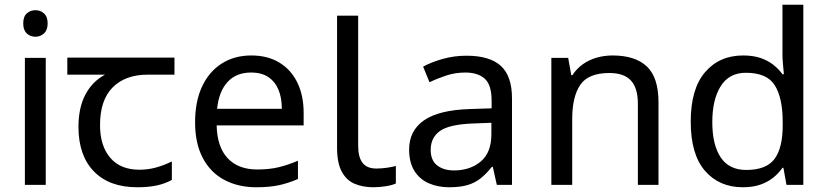

<svg xmlns="http://www.w3.org/2000/svg" viewBox="-20 -780 3494 810"><path d="M173 -536V0H85V-536ZM130 -737Q150 -737 165.5 -723.5Q181 -710 181 -681Q181 -653 165.5 -639Q150 -625 130 -625Q108 -625 93 -639Q78 -653 78 -681Q78 -710 93 -723.5Q108 -737 130 -737Z M559 10Q441 10 376 -57Q311 -124 311 -245Q311 -325 340 -380.5Q369 -436 423 -465H264V-537H716V-465H603Q509 -465 455.5 -411.5Q402 -358 402 -252Q402 -165 445 -114.5Q488 -64 568 -64Q605 -64 639 -73.5Q673 -83 705 -99V-21Q676 -5 641 2.5Q606 10 559 10Z M1040 -546Q1109 -546 1158.5 -516Q1208 -486 1234.5 -431.5Q1261 -377 1261 -304V-251H894Q896 -160 940.5 -112.5Q985 -65 1065 -65Q1116 -65 1155.5 -74.5Q1195 -84 1237 -102V-25Q1196 -7 1156 1.5Q1116 10 1061 10Q985 10 926.5 -21Q868 -52 835.5 -113.5Q803 -175 803 -264Q803 -352 832.5 -415Q862 -478 915.5 -512Q969 -546 1040 -546ZM1039 -474Q976 -474 939.5 -433.5Q903 -393 896 -321H1169Q1169 -367 1155 -401Q1141 -435 1112.5 -454.5Q1084 -474 1039 -474Z M1555 10Q1511 10 1476.5 -4.5Q1442 -19 1422 -55.5Q1402 -92 1402 -157V-714H1491V-165Q1491 -117 1509.5 -93Q1528 -69 1568 -69Q1590 -69 1613.5 -72.5Q1637 -76 1650 -80V-6Q1636 1 1608.5 5.5Q1581 10 1555 10Z M1948 -545Q2046 -545 2093 -502Q2140 -459 2140 -365V0H2076L2059 -76H2055Q2032 -47 2007.5 -27.5Q1983 -8 1951.5 1Q1920 10 1875 10Q1827 10 1788.5 -7Q1750 -24 1728 -59.5Q1706 -95 1706 -149Q1706 -229 1769 -272.5Q1832 -316 1963 -320L2054 -323V-355Q2054 -422 2025 -448Q1996 -474 1943 -474Q1901 -474 1863 -461.5Q1825 -449 1792 -433L1765 -499Q1800 -518 1848 -531.5Q1896 -545 1948 -545ZM1974 -259Q1874 -255 1835.5 -227Q1797 -199 1797 -148Q1797 -103 1824.5 -82Q1852 -61 1895 -61Q1963 -61 2008 -98.5Q2053 -136 2053 -214V-262Z M2564 -546Q2660 -546 2709 -499.5Q2758 -453 2758 -349V0H2671V-343Q2671 -408 2642 -440Q2613 -472 2551 -472Q2462 -472 2428 -422Q2394 -372 2394 -278V0H2306V-536H2377L2390 -463H2395Q2413 -491 2439.5 -509.5Q2466 -528 2498 -537Q2530 -546 2564 -546Z M3114 10Q3014 10 2954 -59.5Q2894 -129 2894 -267Q2894 -405 2954.5 -475.5Q3015 -546 3115 -546Q3157 -546 3188 -535.5Q3219 -525 3242 -507Q3265 -489 3281 -467H3287Q3286 -480 3283.5 -505.5Q3281 -531 3281 -546V-760H3369V0H3298L3285 -72H3281Q3265 -49 3242 -30.5Q3219 -12 3187.5 -1Q3156 10 3114 10ZM3128 -63Q3213 -63 3247.5 -109.5Q3282 -156 3282 -250V-266Q3282 -366 3249 -419.5Q3216 -473 3127 -473Q3056 -473 3020.5 -416.5Q2985 -360 2985 -265Q2985 -169 3020.5 -116Q3056 -63 3128 -63Z"/></svg>

Font: utamil25
Style: Book
Weight: 400
Designer: Jelle Bosma - Monotype Design Team
Foundry: Monotype Imaging Inc.
Version: Version 2.003